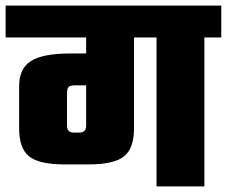

<svg xmlns="http://www.w3.org/2000/svg" viewBox="-40 -662 806 682"><path d="M746 -642V-529H686V0H516V-529H436V-205Q436 -135 400.5 -106.5Q365 -78 275 -78H189Q99 -78 63.5 -106.5Q28 -135 28 -205V-357Q28 -419 70.5 -445.5Q113 -472 208 -472H266V-529H-20V-642ZM223 -191H241Q266 -191 266 -215V-359H229Q210 -359 204 -353.5Q198 -348 198 -328V-215Q198 -191 223 -191Z"/></svg>

Font: Teko
Style: Bold
Weight: 700
Designer: Manushi Parikh, Jonny Pinhorn
Foundry: Indian Type Foundry
Version: Version 1.106;PS 1.0;hotconv 1.0.78;makeotf.lib2.5.61930; tt